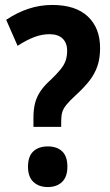

<svg xmlns="http://www.w3.org/2000/svg" viewBox="-20 -744 442 775"><path d="M115 -232V-269Q115 -302 121.5 -327.5Q128 -353 143.5 -376Q159 -399 185 -422Q210 -446 224.5 -464Q239 -482 245 -499.5Q251 -517 251 -539Q251 -571 232.5 -588.5Q214 -606 180 -606Q149 -606 117.5 -594Q86 -582 51 -559L5 -664Q48 -693 94.5 -708.5Q141 -724 191 -724Q285 -724 334.5 -677.5Q384 -631 384 -550Q384 -508 373 -476.5Q362 -445 340.5 -417.5Q319 -390 286 -360Q261 -337 248 -321Q235 -305 231 -290Q227 -275 227 -255V-232ZM93 -71Q93 -113 114.5 -133Q136 -153 173 -153Q210 -153 231 -133Q252 -113 252 -71Q252 -30 230.5 -9.5Q209 11 173 11Q137 11 115 -9.5Q93 -30 93 -71Z"/></svg>

Font: Noto Sans Khmer Condensed
Style: Bold
Weight: 700
Width: 3
Designer: Danh Hong and the Monotype Design Team
Foundry: Monotype Imaging Inc.
Version: Version 2.004